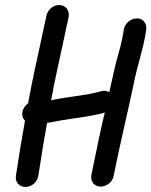

<svg xmlns="http://www.w3.org/2000/svg" viewBox="-20 -724 601 762"><path d="M471.3 -606 470.2 -599C462.9 -552.6 455.2 -530.6 441.6 -479.7C429 -431.5 410.7 -340 398.5 -289C378.4 -204.6 364.1 -135.1 347.1 -51.1L342.6 -29.1C342.6 -28.9 342.5 -28.4 342.4 -28C338 0.2 358.7 17 380.1 16.6C399.3 16.4 425.5 1.7 430.9 -24.9L435.3 -46.9C458.9 -164 484.6 -267.4 510 -387.9C526 -471.3 546.5 -518.4 559.2 -599L560.3 -606C563.9 -629 549.4 -651 523.4 -651C498.6 -651 475.2 -630.8 471.3 -606ZM163.6 -659 162.5 -652C162.3 -650.7 159.2 -639.5 156.7 -627.3L144.9 -571.4C125.8 -482.3 109.3 -413.5 91.7 -314.3C81.6 -306.7 71.3 -294.6 68.9 -279C66.7 -265.4 70.3 -254.2 79.2 -245.1C70.4 -195.9 63.8 -158 60.7 -138L43.1 -26C39 0 58.1 18 81.2 18C105.5 18 128.3 -1.7 132.1 -26L149.7 -138C152.6 -156.5 157.9 -187.5 166.7 -236.4C185.5 -238.5 202.4 -242.8 223.1 -246.4C271.3 -254.5 326.3 -260.1 375 -271.8L390.6 -275.8C419 -282.6 432.8 -309.9 430.8 -329.6C428.9 -349.3 411.1 -369.3 381.7 -362.2L365.6 -358.1C324.8 -346.9 272.1 -342 222.3 -333.6C204.9 -330.8 193.2 -328.1 182.9 -326.3C198.5 -412.5 215.3 -483 233.1 -566.6L244.8 -622.1C248.1 -635.4 250.5 -645.6 251.5 -652L252.6 -659C256.5 -683.8 239.5 -704 214.7 -704C188.6 -704 167.2 -682 163.6 -659Z"/></svg>

Font: Just Breathe
Style: BdObl3
Weight: 400
Foundry: Cannot Into Space Fonts
Version: Version 0.72